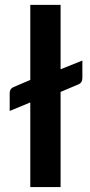

<svg xmlns="http://www.w3.org/2000/svg" viewBox="-20 -763 369 783"><path d="M227.1 -480.5 315.9 -516.1V-445.3Q315.9 -424.8 298.8 -418.5L227.1 -388.2V0H103.5V-345.2L19.5 -310.5V-383.3Q19.5 -400.9 34.7 -407.7L103.5 -437V-743.2H227.1Z"/></svg>

Font: Lato-SemiBold
Style: Bold
Weight: 500
Designer: Lukasz Dziedzic with Adam Twardoch and Botio Nikoltchev
Foundry: tyPoland Lukasz Dziedzic
Version: ""